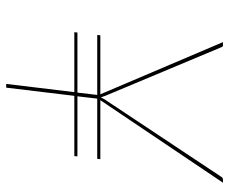

<svg xmlns="http://www.w3.org/2000/svg" viewBox="-80 -660 740 620"><g transform="rotate(90 290.0 -350.0)"><path d="M94 -304H284.5L116 -700H126Q130.5 -700 132 -696L289 -321Q292.5 -312.5 294.5 -305.5Q296.5 -309.5 298.2 -313Q300 -316.5 303 -321L552 -696Q554 -698.5 555.8 -699.2Q557.5 -700 560 -700H570L303.5 -304H494L493 -294H298.5L291 -230H485L484 -220H289.5L263 0H251L277.5 -220H84L85 -230H279L286.5 -294H93Z"/></g></svg>

Font: Lato Hairline
Style: Italic
Weight: 250
Italic angle: -7°
Designer: Lukasz Dziedzic
Foundry: Lukasz Dziedzic
Version: Version 1.104; Western+Polish opensource